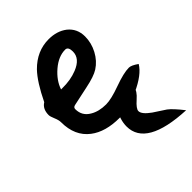

<svg xmlns="http://www.w3.org/2000/svg" viewBox="-204 -567 927 927"><g transform="rotate(-45 259.5 -103.0)"><path d="M33 -200Q33 -241 62 -259Q107 -352 149 -396Q211 -459 292 -459Q348 -459 386 -430Q426 -398 426 -344Q426 -300 404.5 -259.5Q383 -219 347 -196Q319 -178 255 -165Q159 -145 157 -144Q144 -141 144 -129Q144 -83 184 -60Q217 -40 266 -40Q301 -40 367 -64Q433 -88 469 -88Q485 -88 515 -67Q488 -21 404 17Q325 52 266 52Q170 52 114 9Q51 -39 51 -133Q51 -148 42 -169Q33 -190 33 -200ZM163 -245H170Q227 -244 272 -262Q333 -286 333 -334Q333 -367 313 -367Q267 -367 222.5 -329Q178 -291 163 -245ZM260 105Q260 61 288 12Q320 -44 361 -44Q419 -44 419 -2Q419 19 386 48Q353 77 353 93Q353 115 395 145Q425 165 456 185Q479 202 519 253Q260 241 260 105Z"/></g></svg>

Font: Wortlaut AH
Style: SemiBold
Weight: 600
Designer: Andreas Höfeld
Foundry: Fontgrube AH
Version: Version 2.59